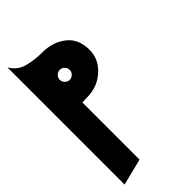

<svg xmlns="http://www.w3.org/2000/svg" viewBox="-203 -343 726 726"><g transform="rotate(-45 160.0 20.5)"><path d="M0 -120V53.3Q0 53.3 0 53.3V146.7V333.3L106.7 306.7V173.3V1.3Q120 0 133.3 0Q188 0 227.3 -35.3Q266.7 -70.7 266.7 -120Q266.7 -180 227.3 -210Q188 -240 133.3 -240Q93.3 -240 56.7 -249.3Q20 -258.7 0 -293.3ZM133.3 -146.7Q144 -146.7 152 -138.7Q160 -130.7 160 -120Q160 -109.3 152 -101.3Q144 -93.3 133.3 -93.3Q122.7 -93.3 114.7 -101.3Q106.7 -109.3 106.7 -120Q106.7 -130.7 114.7 -138.7Q122.7 -146.7 133.3 -146.7Z"/></g></svg>

Font: Qahiri
Style: Regular
Weight: 400
Designer: Khaled Hosny
Foundry: Alif Type
Version: Version 3.00